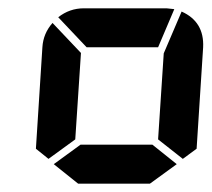

<svg xmlns="http://www.w3.org/2000/svg" viewBox="-20 -770 509 462"><path d="M360.4 -656.2H188.5L120.1 -728.5Q147.5 -750 181.6 -750H380.9L399.4 -748ZM374 -641.6 417 -742.2Q471.7 -717.8 468.8 -656.2L453.1 -412.1L419.9 -387.7L360.4 -434.6ZM161.1 -434.6 96.7 -387.7 66.4 -412.1 82 -656.2Q84 -689.5 106.4 -714.8L174.8 -642.6ZM109.4 -375 173.8 -421.9H346.7L405.3 -375L340.8 -328.1H168Z"/></svg>

Font: 7-Segment
Style: Regular
Weight: 400
Designer: Jan Bobrowski
Version: Version 3.0